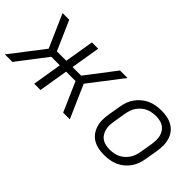

<svg xmlns="http://www.w3.org/2000/svg" viewBox="-13 -973 1426 1426"><g transform="rotate(45 700.0 -260.0)"><path d="M3 0 203 -260 89 -520H159L260 -289H359L397 -520H463L425 -289H515L543 -325L692 -520H771L571 -260L685 0H615L514 -231H415L377 0H311L349 -231H259L82 0Z M1052 8Q1021 8 991 2Q961 -4 936 -18.5Q911 -33 894 -56Q877 -79 868 -107Q859 -135 859 -166Q859 -197 864 -228L881 -328Q885 -355 894.5 -382Q904 -409 921.5 -433.5Q939 -458 962 -477Q985 -496 1012 -507.5Q1039 -519 1066.5 -523.5Q1094 -528 1121 -528Q1152 -528 1182 -522Q1212 -516 1237 -501.5Q1262 -487 1279.5 -464Q1297 -441 1305.5 -413Q1314 -385 1314 -354Q1314 -323 1309 -292L1292 -192Q1288 -165 1278.5 -138Q1269 -111 1252 -86.5Q1235 -62 1212 -43Q1189 -24 1162 -12.5Q1135 -1 1107 3.5Q1079 8 1052 8ZM1052 -50Q1072 -50 1093 -53.5Q1114 -57 1133.5 -66Q1153 -75 1170 -90Q1187 -105 1199 -123Q1211 -141 1218 -161Q1225 -181 1228 -202L1245 -302Q1248 -323 1248.5 -344.5Q1249 -366 1244 -385.5Q1239 -405 1228 -422Q1217 -439 1200.5 -450Q1184 -461 1163.5 -465.5Q1143 -470 1122 -470Q1102 -470 1080.5 -466.5Q1059 -463 1039.5 -454Q1020 -445 1003 -430Q986 -415 974 -397Q962 -379 955.5 -359Q949 -339 945 -318L929 -218Q925 -197 924.5 -175.5Q924 -154 929.5 -134.5Q935 -115 945.5 -98Q956 -81 972.5 -70Q989 -59 1010 -54.5Q1031 -50 1052 -50Z"/></g></svg>

Font: Iosevka Aile Light Oblique
Style: Regular
Weight: 300
Italic angle: -9°
Designer: Belleve Invis
Foundry: Belleve Invis
Version: Version 31.1.0; ttfautohint (v1.8.4)